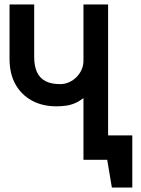

<svg xmlns="http://www.w3.org/2000/svg" viewBox="-20 -720 634 865"><path d="M412 -110V0H463L484 125H576V-110ZM467 -700H356V-446Q356 -425 347.5 -406Q339 -387 324.5 -372.5Q310 -358 291 -349.5Q272 -341 251 -341Q210 -341 184 -355Q158 -369 146 -396.5Q134 -424 134 -463V-700H23V-454Q23 -388 49.5 -340.5Q76 -293 123.5 -267Q171 -241 234 -241Q257 -241 278 -244Q299 -247 318.5 -255.5Q338 -264 356 -278V0H467Z"/></svg>

Font: Advent Pro
Style: Regular
Weight: 400
Designer: VivaRado, Andreas Kalpakidis
Foundry: VivaRado, Andreas Kalpakidis
Version: Version 3.000